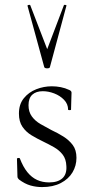

<svg xmlns="http://www.w3.org/2000/svg" viewBox="-20 -750 378 781"><path d="M96 -322Q96 -295 109.5 -276.5Q123 -258 144.5 -245.5Q166 -233 189 -221Q215 -209 238 -194.5Q261 -180 276 -160Q291 -140 291 -108Q291 -76 275 -49Q259 -22 227.5 -5.5Q196 11 151 11Q127 11 104 4.5Q81 -2 57 -20Q55 -22 53 -25Q51 -28 51 -32L49 -104Q49 -107 54.5 -107.5Q60 -108 61 -105Q74 -71 91.5 -49.5Q109 -28 131 -18Q153 -8 180 -8Q215 -8 233.5 -24.5Q252 -41 250 -74Q249 -103 235 -121Q221 -139 200 -151Q179 -163 156 -174Q131 -186 108.5 -199.5Q86 -213 71.5 -234Q57 -255 57 -288Q57 -326 77 -350.5Q97 -375 127.5 -387Q158 -399 191 -399Q209 -399 227 -395.5Q245 -392 262 -384Q271 -380 271 -373Q271 -358 270 -341Q269 -324 269 -304Q269 -302 263 -302Q257 -302 257 -304Q257 -327 240.5 -344Q224 -361 200.5 -370Q177 -379 154 -379Q127 -379 111.5 -365Q96 -351 96 -322ZM92 -726Q91 -729 96.5 -730Q102 -731 103 -729L172 -550L240 -729Q241 -731 246.5 -730Q252 -729 250 -726L183 -477Q182 -472 172 -472Q162 -472 160 -477Z"/></svg>

Font: Cormorant Light
Style: Regular
Weight: 300
Designer: Christian Thalmann (Catharsis Fonts)
Foundry: Catharsis Fonts
Version: Version 4.000